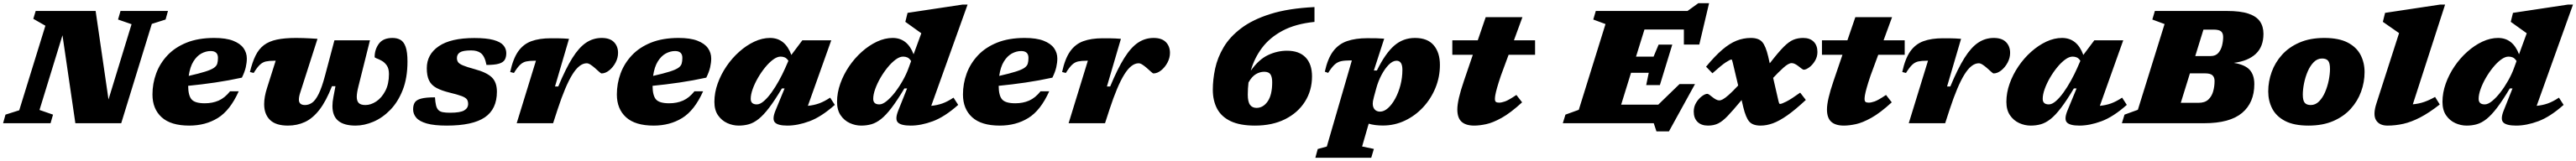

<svg xmlns="http://www.w3.org/2000/svg" viewBox="-50 -776 16204 1014"><path d="M283.5 -54 268 0H-30.5L-15.5 -54L71 -81.5L235.5 -614L159.5 -657.5L174.5 -707H551.5L632.5 -149.5L777.5 -623.5L692.5 -653L708 -707H1006.5L991.5 -653L905 -625.5L712.5 0H424L343 -554L198.5 -83.5Z M1451.5 -201Q1397.5 -80.5 1320 -32.8Q1242.5 15 1140.5 15Q1024.5 15 966.8 -37.5Q909 -90 909 -181Q909 -249.5 932.2 -313Q955.5 -376.5 1003 -427.2Q1050.5 -478 1123.8 -507.5Q1197 -537 1297.5 -537Q1371 -537 1416 -519.5Q1461 -502 1481.8 -472.8Q1502.5 -443.5 1502.5 -407.5Q1502.5 -381.5 1495.8 -352Q1489 -322.5 1471.5 -287Q1389.5 -269 1302.8 -256.2Q1216 -243.5 1133.5 -235.5Q1134 -173.5 1155.5 -149.5Q1177 -125.5 1238 -125.5Q1286.5 -125.5 1325.2 -142.5Q1364 -159.5 1397 -201ZM1275 -454.5Q1245 -454.5 1216.2 -438.8Q1187.5 -423 1166.2 -388.5Q1145 -354 1137 -298Q1203 -313 1240.2 -324.8Q1277.5 -336.5 1294.8 -348.2Q1312 -360 1316.5 -375Q1321 -390 1321 -411.5Q1321 -454.5 1275 -454.5Z M2053.5 -522H2277L2205 -234Q2194 -191 2194 -166.5Q2194 -139.5 2206.8 -127Q2219.5 -114.5 2248.5 -114.5Q2282.5 -114.5 2316.8 -137.2Q2351 -160 2373.8 -203.8Q2396.5 -247.5 2396.5 -309.5Q2396.5 -344 2383 -363.5Q2369.5 -383 2351.5 -393Q2333.5 -403 2320 -407.8Q2306.5 -412.5 2306.5 -417Q2306.5 -464.5 2333.2 -500.8Q2360 -537 2419 -537Q2448 -537 2469 -525Q2490 -513 2501.5 -480.8Q2513 -448.5 2513 -388.5Q2513 -285 2483 -209Q2453 -133 2404.2 -83.2Q2355.5 -33.5 2298.2 -9.2Q2241 15 2186 15Q2114.5 15 2077.8 -15Q2041 -45 2041 -108.5Q2041 -134 2047 -164.5L2060 -233H2038Q2001 -138.5 1958.8 -84.2Q1916.5 -30 1867.5 -7.5Q1818.5 15 1761 15Q1684.5 15 1648 -21Q1611.5 -57 1611.5 -120Q1611.5 -165.5 1629.5 -221.5L1684 -393.5H1676.5Q1644 -393.5 1623 -389Q1602 -384.5 1584.8 -368.2Q1567.5 -352 1545.5 -316.5L1522 -322.5Q1537 -384.5 1557.5 -426Q1578 -467.5 1610 -491.8Q1642 -516 1691 -526.5Q1740 -537 1812.5 -537Q1839.5 -537 1859 -536.2Q1878.5 -535.5 1898.5 -534.5Q1918.5 -533.5 1947 -531.5L1838.5 -193Q1830 -167 1830 -148.5Q1830 -114.5 1868.5 -114.5Q1892 -114.5 1913 -129Q1934 -143.5 1954.2 -184Q1974.5 -224.5 1995 -302Z M2686 -163Q2688 -132.5 2692.5 -113.2Q2697 -94 2707 -83.5Q2717 -73 2734.8 -69.5Q2752.5 -66 2781 -66Q2844.5 -66 2869.5 -80.5Q2894.5 -95 2894.5 -121.5Q2894.5 -139.5 2886.5 -150.5Q2878.5 -161.5 2853.5 -171Q2828.5 -180.5 2777 -193Q2726 -205.5 2694.5 -222.8Q2663 -240 2648.8 -269.2Q2634.5 -298.5 2634.5 -346.5Q2634.5 -433.5 2710 -485Q2785.5 -536.5 2933 -536.5Q3009.5 -536.5 3053.5 -524.5Q3097.5 -512.5 3116 -491Q3134.5 -469.5 3134.5 -441.5Q3134.5 -415.5 3124.5 -399Q3114.5 -382.5 3087.5 -374.8Q3060.5 -367 3010 -367Q2999.5 -421.5 2975 -441Q2953 -458.5 2913.5 -458.5Q2862 -458.5 2843 -446.2Q2824 -434 2824 -410.5Q2824 -395.5 2831.2 -384.8Q2838.5 -374 2862.2 -364Q2886 -354 2935.5 -340.5Q3010 -320.5 3042.8 -289.5Q3075.5 -258.5 3075.5 -198.5Q3075.5 -88.5 2999.2 -36.8Q2923 15 2760 15Q2681 15 2634.5 1.8Q2588 -11.5 2568.2 -34.8Q2548.5 -58 2548.5 -87.5Q2548.5 -114.5 2559.2 -131Q2570 -147.5 2599.8 -155.2Q2629.5 -163 2686 -163Z M3321 -393.5H3313.5Q3281 -393.5 3260 -389Q3239 -384.5 3221.8 -368.2Q3204.5 -352 3182.5 -316.5L3159 -322.5Q3177 -406 3209.2 -452Q3241.5 -498 3292 -516.5Q3342.5 -535 3414.5 -535Q3442.5 -535 3460.5 -534.8Q3478.5 -534.5 3494 -533.8Q3509.5 -533 3529 -531.5L3441 -231.5H3461.5Q3508 -343.5 3550 -410.5Q3592 -477.5 3636.5 -507.2Q3681 -537 3734.5 -537Q3786 -537 3811.8 -510.8Q3837.5 -484.5 3837.5 -443Q3837.5 -411 3821.5 -381.2Q3805.5 -351.5 3781.5 -332.5Q3757.5 -313.5 3733 -313.5Q3730 -313.5 3717.2 -325Q3704.5 -336.5 3691.5 -348Q3678.5 -359.5 3664.8 -368.5Q3651 -377.5 3640.5 -377.5Q3594 -377.5 3550 -306.5Q3506 -235.5 3457.5 -87.5L3429 0H3200Z M4372.5 -201Q4318.5 -80.5 4241 -32.8Q4163.5 15 4061.5 15Q3945.5 15 3887.8 -37.5Q3830 -90 3830 -181Q3830 -249.5 3853.2 -313Q3876.5 -376.5 3924 -427.2Q3971.5 -478 4044.8 -507.5Q4118 -537 4218.5 -537Q4292 -537 4337 -519.5Q4382 -502 4402.8 -472.8Q4423.5 -443.5 4423.5 -407.5Q4423.5 -381.5 4416.8 -352Q4410 -322.5 4392.5 -287Q4310.5 -269 4223.8 -256.2Q4137 -243.5 4054.5 -235.5Q4055 -173.5 4076.5 -149.5Q4098 -125.5 4159 -125.5Q4207.5 -125.5 4246.2 -142.5Q4285 -159.5 4318 -201ZM4196 -454.5Q4166 -454.5 4137.2 -438.8Q4108.5 -423 4087.2 -388.5Q4066 -354 4058 -298Q4124 -313 4161.2 -324.8Q4198.5 -336.5 4215.8 -348.2Q4233 -360 4237.5 -375Q4242 -390 4242 -411.5Q4242 -454.5 4196 -454.5Z M4828 -80.5 4885 -219H4868Q4823 -143.5 4787.5 -97Q4752 -50.5 4721.2 -26.2Q4690.5 -2 4660.5 6.5Q4630.5 15 4596.5 15Q4559 15 4524 -1Q4489 -17 4466.2 -50Q4443.5 -83 4443.5 -134.5Q4443.5 -192 4464 -249.5Q4484.5 -307 4519.5 -358.5Q4554.5 -410 4599.8 -450.2Q4645 -490.5 4694.8 -513.8Q4744.5 -537 4793.5 -537Q4888.5 -537 4927.5 -430L4996.5 -522H5178.5L5031.5 -109.5Q5069 -113 5101.2 -124.5Q5133.5 -136 5171.5 -161L5201 -115.5Q5116 -40 5041.8 -12.5Q4967.5 15 4902.5 15Q4842 15 4823.8 -5.5Q4805.5 -26 4828 -80.5ZM4672 -153.5Q4672 -118.5 4710.5 -118.5Q4731 -118.5 4755.2 -139.8Q4779.5 -161 4803.8 -195Q4828 -229 4849.8 -268.5Q4871.5 -308 4887.5 -344L4909 -393Q4898.5 -409 4886.5 -414.2Q4874.5 -419.5 4860 -419.5Q4838.5 -419.5 4813.2 -401Q4788 -382.5 4763.2 -352.2Q4738.5 -322 4717.8 -286.2Q4697 -250.5 4684.5 -215.5Q4672 -180.5 4672 -153.5Z M5977 -115.5Q5892 -40 5817.8 -12.5Q5743.5 15 5678.5 15Q5618 15 5598 -4.5Q5578 -24 5599.5 -78.5L5655.5 -219H5638.5Q5593.5 -143.5 5558 -97Q5522.5 -50.5 5491.8 -26.2Q5461 -2 5431 6.5Q5401 15 5367 15Q5330 15 5295 -1Q5260 -17 5237.5 -50Q5215 -83 5215 -134.5Q5215 -192 5235.5 -249.5Q5256 -307 5291 -358.5Q5326 -410 5371.2 -450.2Q5416.5 -490.5 5466.2 -513.8Q5516 -537 5565 -537Q5657.5 -537 5696.5 -434L5745 -566.5L5644.5 -638.5L5658.5 -695L6003.5 -747H6036L5807.5 -109.5Q5845 -113 5877.5 -124.5Q5910 -136 5947.5 -161ZM5442.5 -153.5Q5442.5 -118.5 5481 -118.5Q5501.5 -118.5 5527.5 -139.8Q5553.5 -161 5579.8 -195Q5606 -229 5628.2 -268.5Q5650.5 -308 5664 -345L5681 -391.5Q5670 -408.5 5657.8 -414Q5645.5 -419.5 5630.5 -419.5Q5609 -419.5 5583.8 -401Q5558.5 -382.5 5533.8 -352.2Q5509 -322 5488.2 -286.2Q5467.5 -250.5 5455 -215.5Q5442.5 -180.5 5442.5 -153.5Z M6549.5 -201Q6495.5 -80.5 6418 -32.8Q6340.5 15 6238.5 15Q6122.5 15 6064.8 -37.5Q6007 -90 6007 -181Q6007 -249.5 6030.2 -313Q6053.5 -376.5 6101 -427.2Q6148.5 -478 6221.8 -507.5Q6295 -537 6395.5 -537Q6469 -537 6514 -519.5Q6559 -502 6579.8 -472.8Q6600.5 -443.5 6600.5 -407.5Q6600.5 -381.5 6593.8 -352Q6587 -322.5 6569.5 -287Q6487.5 -269 6400.8 -256.2Q6314 -243.5 6231.5 -235.5Q6232 -173.5 6253.5 -149.5Q6275 -125.5 6336 -125.5Q6384.5 -125.5 6423.2 -142.5Q6462 -159.5 6495 -201ZM6373 -454.5Q6343 -454.5 6314.2 -438.8Q6285.5 -423 6264.2 -388.5Q6243 -354 6235 -298Q6301 -313 6338.2 -324.8Q6375.5 -336.5 6392.8 -348.2Q6410 -360 6414.5 -375Q6419 -390 6419 -411.5Q6419 -454.5 6373 -454.5Z M6792.5 -393.5H6785Q6752.5 -393.5 6731.5 -389Q6710.5 -384.5 6693.2 -368.2Q6676 -352 6654 -316.5L6630.5 -322.5Q6648.5 -406 6680.8 -452Q6713 -498 6763.5 -516.5Q6814 -535 6886 -535Q6914 -535 6932 -534.8Q6950 -534.5 6965.5 -533.8Q6981 -533 7000.5 -531.5L6912.5 -231.5H6933Q6979.5 -343.5 7021.5 -410.5Q7063.5 -477.5 7108 -507.2Q7152.5 -537 7206 -537Q7257.5 -537 7283.2 -510.8Q7309 -484.5 7309 -443Q7309 -411 7293 -381.2Q7277 -351.5 7253 -332.5Q7229 -313.5 7204.5 -313.5Q7201.5 -313.5 7188.8 -325Q7176 -336.5 7163 -348Q7150 -359.5 7136.2 -368.5Q7122.5 -377.5 7112 -377.5Q7065.5 -377.5 7021.5 -306.5Q6977.5 -235.5 6929 -87.5L6900.5 0H6671.5Z M8218 -731.5V-638Q8099 -626 8017.8 -582.8Q7936.5 -539.5 7887.8 -474.2Q7839 -409 7817.5 -331Q7868 -402 7926 -429.2Q7984 -456.5 8045.5 -456.5Q8121.5 -456.5 8162 -414.5Q8202.5 -372.5 8202.5 -295Q8202.5 -206 8158 -135.8Q8113.5 -65.5 8033 -25.2Q7952.5 15 7844 15Q7749 15 7690.5 -13Q7632 -41 7605.2 -92Q7578.5 -143 7578.5 -211Q7578.5 -275 7593.2 -344.2Q7608 -413.5 7646.8 -478.8Q7685.5 -544 7757 -598.2Q7828.5 -652.5 7941.2 -688Q8054 -723.5 8218 -731.5ZM7798.5 -180Q7798.5 -134.5 7812.8 -115.5Q7827 -96.5 7853.5 -96.5Q7895 -96.5 7923.5 -137.2Q7952 -178 7952 -258Q7952 -291 7941.2 -307.5Q7930.5 -324 7901.5 -324Q7875 -324 7849.5 -309Q7824 -294 7803 -256.5Q7798.5 -219.5 7798.5 -180Z M8591.5 162 8575 217.5H8223.5L8238.5 162.5L8295.5 147L8453 -395Q8449 -395.5 8442.5 -395.5Q8407.5 -395.5 8385 -390.5Q8362.5 -385.5 8344.5 -369Q8326.5 -352.5 8304 -317L8283 -324.5Q8301 -407.5 8335.5 -453.2Q8370 -499 8423.2 -517.2Q8476.5 -535.5 8550 -535.5Q8585.5 -535.5 8608 -535Q8630.5 -534.5 8656.5 -532.5L8591.5 -332H8610.5Q8664 -440.5 8719.8 -488.8Q8775.5 -537 8850 -537Q8929 -537 8968 -491Q9007 -445 9007 -367Q9007 -291 8978.8 -222.2Q8950.5 -153.5 8901 -100.2Q8851.5 -47 8786.5 -16.2Q8721.5 14.5 8648.5 14.5Q8597 14.5 8559 3L8517.5 146.5ZM8592 -166Q8587.5 -149 8586 -139.8Q8584.5 -130.5 8584.5 -123.5Q8584.5 -100 8596.8 -86.5Q8609 -73 8630.5 -73Q8655.5 -73 8680.5 -95.2Q8705.5 -117.5 8726 -155.2Q8746.5 -193 8758.8 -240Q8771 -287 8771 -336.5Q8771 -393.5 8734 -393.5Q8710 -393.5 8685.2 -368.5Q8660.5 -343.5 8639.5 -303.8Q8618.5 -264 8606.5 -219.5Z M9085 -431V-522H9245L9295 -668H9526L9472.5 -522H9605.5V-431H9439L9390.5 -299.5Q9374 -250.5 9366 -221.5Q9358 -192.5 9355.5 -177.2Q9353 -162 9353 -153.5Q9353 -138 9359.8 -133.8Q9366.5 -129.5 9379.5 -129.5Q9394 -129.5 9416.5 -137.2Q9439 -145 9488 -178L9524 -131.5Q9451.5 -65 9395.8 -34Q9340 -3 9297.8 6Q9255.5 15 9223 15Q9170 15 9143.2 -9.2Q9116.5 -33.5 9116.5 -87Q9116.5 -145.5 9158 -266.5L9214 -431Z M10369 51.5 10352 0H9780L9796.5 -54L9880.5 -84.5L10048.5 -624.5L9971.5 -653L9987.5 -707H10564.5L10632.5 -756H10700L10638.5 -495.5H10541.5V-590H10293.5L10240.5 -419.5H10351L10382.5 -495H10468.5L10390.5 -240H10304.5L10320.5 -317.5H10209L10147 -117H10380.5L10514 -246.5H10611.5L10447.5 51.5Z M11308.5 -146.5Q11242 -84.5 11191.8 -49.2Q11141.5 -14 11101.5 0.5Q11061.5 15 11024 15Q10975 15 10953 -10Q10931 -35 10915 -101.5L10904.5 -146L10900 -140.5Q10850 -80.5 10818 -46.8Q10786 -13 10758.2 1Q10730.5 15 10693 15Q10651 15 10627.2 -8.5Q10603.5 -32 10603.5 -73.5Q10603.5 -104.5 10619 -129.8Q10634.5 -155 10654.8 -170Q10675 -185 10689 -185Q10694 -185 10702.8 -178.5Q10711.5 -172 10721.5 -164Q10731.5 -156 10742.8 -149.8Q10754 -143.5 10765 -143.5Q10773.5 -143.5 10787 -150.8Q10800.5 -158 10823.5 -178.2Q10846.5 -198.5 10883 -237.5L10848.5 -383Q10845.5 -395.5 10844.2 -398.2Q10843 -401 10840 -401Q10832.5 -401 10805.8 -383.8Q10779 -366.5 10721 -314.5L10681 -356Q10736.5 -423 10782.5 -462.5Q10828.5 -502 10872 -519.5Q10915.5 -537 10963 -537Q11012 -537 11034.2 -511.5Q11056.5 -486 11072 -419.5L11081.5 -377.5L11085 -381.5Q11136 -447.5 11169.2 -480.8Q11202.5 -514 11230.2 -525.5Q11258 -537 11292 -537Q11334 -537 11357.8 -513.5Q11381.5 -490 11381.5 -448.5Q11381.5 -418 11366 -392.5Q11350.5 -367 11330.2 -352Q11310 -337 11295.5 -337Q11290.5 -337 11281 -344.5Q11271.5 -352 11261 -360Q11250.5 -368 11240 -373.2Q11229.5 -378.5 11219.5 -378.5Q11199.5 -378.5 11167.2 -349.2Q11135 -320 11103 -285.5L11137 -137.5Q11139.5 -128 11141 -124.8Q11142.5 -121.5 11147 -121.5Q11156.5 -121.5 11186.2 -136.5Q11216 -151.5 11273 -192.5Z M11410 -431V-522H11570L11620 -668H11851L11797.5 -522H11930.5V-431H11764L11715.5 -299.5Q11699 -250.5 11691 -221.5Q11683 -192.5 11680.5 -177.2Q11678 -162 11678 -153.5Q11678 -138 11684.8 -133.8Q11691.5 -129.5 11704.5 -129.5Q11719 -129.5 11741.5 -137.2Q11764 -145 11813 -178L11849 -131.5Q11776.5 -65 11720.8 -34Q11665 -3 11622.8 6Q11580.5 15 11548 15Q11495 15 11468.2 -9.2Q11441.5 -33.5 11441.5 -87Q11441.5 -145.5 11483 -266.5L11539 -431Z M12077 -393.5H12069.5Q12037 -393.5 12016 -389Q11995 -384.5 11977.8 -368.2Q11960.5 -352 11938.5 -316.5L11915 -322.5Q11933 -406 11965.2 -452Q11997.5 -498 12048 -516.5Q12098.5 -535 12170.5 -535Q12198.5 -535 12216.5 -534.8Q12234.5 -534.5 12250 -533.8Q12265.5 -533 12285 -531.5L12197 -231.5H12217.5Q12264 -343.5 12306 -410.5Q12348 -477.5 12392.5 -507.2Q12437 -537 12490.5 -537Q12542 -537 12567.8 -510.8Q12593.5 -484.5 12593.5 -443Q12593.5 -411 12577.5 -381.2Q12561.5 -351.5 12537.5 -332.5Q12513.5 -313.5 12489 -313.5Q12486 -313.5 12473.2 -325Q12460.5 -336.5 12447.5 -348Q12434.5 -359.5 12420.8 -368.5Q12407 -377.5 12396.5 -377.5Q12350 -377.5 12306 -306.5Q12262 -235.5 12213.5 -87.5L12185 0H11956Z M12954.5 -80.5 13011.5 -219H12994.5Q12949.5 -143.5 12914 -97Q12878.5 -50.5 12847.8 -26.2Q12817 -2 12787 6.5Q12757 15 12723 15Q12685.5 15 12650.5 -1Q12615.5 -17 12592.8 -50Q12570 -83 12570 -134.5Q12570 -192 12590.5 -249.5Q12611 -307 12646 -358.5Q12681 -410 12726.2 -450.2Q12771.5 -490.5 12821.2 -513.8Q12871 -537 12920 -537Q13015 -537 13054 -430L13123 -522H13305L13158 -109.5Q13195.5 -113 13227.8 -124.5Q13260 -136 13298 -161L13327.5 -115.5Q13242.5 -40 13168.2 -12.5Q13094 15 13029 15Q12968.5 15 12950.2 -5.5Q12932 -26 12954.5 -80.5ZM12798.5 -153.5Q12798.5 -118.5 12837 -118.5Q12857.5 -118.5 12881.8 -139.8Q12906 -161 12930.2 -195Q12954.5 -229 12976.2 -268.5Q12998 -308 13014 -344L13035.5 -393Q13025 -409 13013 -414.2Q13001 -419.5 12986.5 -419.5Q12965 -419.5 12939.8 -401Q12914.5 -382.5 12889.8 -352.2Q12865 -322 12844.2 -286.2Q12823.5 -250.5 12811 -215.5Q12798.5 -180.5 12798.5 -153.5Z M13565 -624.5 13488 -653 13504 -707H13956.5Q14042.5 -707 14092.8 -690Q14143 -673 14165 -641Q14187 -609 14187 -563Q14187 -482 14138.8 -436.8Q14090.5 -391.5 14000.5 -380Q14071.5 -368.5 14100.5 -336Q14129.5 -303.5 14129.5 -246.5Q14129.5 -129.5 14052.5 -64.8Q13975.5 0 13814.5 0H13296.5L13313 -54L13397 -84.5ZM13873 -589.5H13809.5L13758 -423H13855.5Q13885.5 -423 13902.5 -442Q13919.5 -461 13926.5 -488.8Q13933.5 -516.5 13933.5 -543Q13933.5 -567 13920.5 -578.2Q13907.5 -589.5 13873 -589.5ZM13819.5 -314H13724.5L13667 -128.5H13779.5Q13818 -128.5 13839.8 -148.5Q13861.5 -168.5 13870.5 -200Q13879.5 -231.5 13879.5 -266Q13879.5 -289 13866.5 -301.5Q13853.5 -314 13819.5 -314Z M14569.5 -537Q14661 -537 14716.8 -508Q14772.5 -479 14797.8 -430.2Q14823 -381.5 14823 -322Q14823 -259 14801.2 -199Q14779.5 -139 14736 -90.8Q14692.5 -42.5 14626.2 -13.8Q14560 15 14470.5 15Q14379 15 14323.2 -14Q14267.5 -43 14242.2 -92Q14217 -141 14217 -200Q14217 -263 14238.8 -323Q14260.5 -383 14304 -431.2Q14347.5 -479.5 14414 -508.2Q14480.5 -537 14569.5 -537ZM14484.5 -114.5Q14514 -114.5 14536.8 -137.5Q14559.5 -160.5 14574.8 -196.2Q14590 -232 14597.8 -271Q14605.5 -310 14605.5 -342Q14605.5 -379 14593.8 -393.2Q14582 -407.5 14555.5 -407.5Q14526 -407.5 14503.2 -384.5Q14480.5 -361.5 14465.2 -325.8Q14450 -290 14442.2 -251Q14434.5 -212 14434.5 -180Q14434.5 -143 14446.5 -128.8Q14458.5 -114.5 14484.5 -114.5Z M15040 -567.5 14938 -638.5 14952 -695 15297 -747H15329.5L15126.5 -119Q15165 -122.5 15198 -134Q15231 -145.5 15266.5 -165.5L15296 -118Q15229 -65.5 15173 -36.5Q15117 -7.5 15067 3.8Q15017 15 14967.5 15Q14916 15 14895.2 -19.2Q14874.5 -53.5 14897.5 -124.5Z M16075 -115.5Q15990 -40 15915.8 -12.5Q15841.5 15 15776.5 15Q15716 15 15696 -4.5Q15676 -24 15697.5 -78.5L15753.5 -219H15736.5Q15691.5 -143.5 15656 -97Q15620.5 -50.5 15589.8 -26.2Q15559 -2 15529 6.5Q15499 15 15465 15Q15428 15 15393 -1Q15358 -17 15335.5 -50Q15313 -83 15313 -134.5Q15313 -192 15333.5 -249.5Q15354 -307 15389 -358.5Q15424 -410 15469.2 -450.2Q15514.5 -490.5 15564.2 -513.8Q15614 -537 15663 -537Q15755.5 -537 15794.5 -434L15843 -566.5L15742.5 -638.5L15756.5 -695L16101.5 -747H16134L15905.5 -109.5Q15943 -113 15975.5 -124.5Q16008 -136 16045.5 -161ZM15540.5 -153.5Q15540.5 -118.5 15579 -118.5Q15599.5 -118.5 15625.5 -139.8Q15651.5 -161 15677.8 -195Q15704 -229 15726.2 -268.5Q15748.5 -308 15762 -345L15779 -391.5Q15768 -408.5 15755.8 -414Q15743.5 -419.5 15728.5 -419.5Q15707 -419.5 15681.8 -401Q15656.5 -382.5 15631.8 -352.2Q15607 -322 15586.2 -286.2Q15565.5 -250.5 15553 -215.5Q15540.5 -180.5 15540.5 -153.5Z"/></svg>

Font: Newsreader 6pt ExtraBold
Style: Italic
Weight: 800
Italic angle: -17°
Designer: Hugues Gentile
Foundry: Production Type
Version: Version 1.003; ttfautohint (v1.8.3)